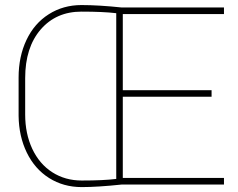

<svg xmlns="http://www.w3.org/2000/svg" viewBox="-20 -741 955 771"><path d="M879.4 0H469.2Q372.1 10.3 308.1 10.3Q234.9 10.3 177.2 -26.1Q119.6 -62.5 87.6 -128.2Q55.7 -193.8 54.7 -275.9V-429.7Q54.7 -513.7 86.2 -580.3Q117.7 -647 175.8 -683.8Q233.9 -720.7 307.1 -720.7Q376.5 -720.7 469.2 -710.9H879.4V-684.6H473.1V-378.9H829.6V-352.5H473.1V-26.4H879.4ZM308.1 -16.1Q395 -16.1 446.8 -22.5V-688Q394.5 -694.3 307.1 -694.3Q205.1 -694.3 143.1 -622.3Q81.1 -550.3 81.1 -427.2V-281.2Q81.1 -204.1 109.6 -143.3Q138.2 -82.5 189.9 -49.3Q241.7 -16.1 308.1 -16.1Z"/></svg>

Font: RobotoDraft Thin
Style: Regular
Weight: 250
Version: Version 2.001153; 2014